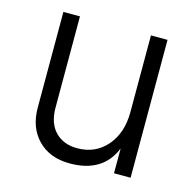

<svg xmlns="http://www.w3.org/2000/svg" viewBox="-82 -591 693 682"><g transform="rotate(15 264.5 -250.0)"><path d="M453 0H392V-91Q352 7 231 7Q157 7 113.5 -37.5Q70 -82 70 -155V-507H131V-172Q131 -114 161.5 -83Q192 -52 242 -52Q309 -52 350.5 -100Q392 -148 392 -225V-507H453Z"/></g></svg>

Font: Hind Colombo Light
Style: Regular
Weight: 300
Designer: Jyotish Sonowal, Aditi Pimprikar
Foundry: Indian Type Foundry
Version: Version 1.000;PS 1.0;hotconv 1.0.86;makeotf.lib2.5.63406; tt